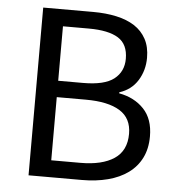

<svg xmlns="http://www.w3.org/2000/svg" viewBox="-49 -702 686 748"><g transform="rotate(5 294.0 -328.0)"><path d="M90 0V-656H285Q335 -656 376.5 -647Q418 -638 447.5 -619Q477 -600 493.5 -569.5Q510 -539 510 -496Q510 -447 485.5 -407.5Q461 -368 414 -353V-349Q474 -338 511 -299Q548 -260 548 -192Q548 -144 530 -108Q512 -72 479 -48Q446 -24 400 -12Q354 0 299 0ZM173 -377H270Q354 -377 391 -406Q428 -435 428 -485Q428 -542 389.5 -566Q351 -590 274 -590H173ZM173 -66H287Q372 -66 419 -97.5Q466 -129 466 -195Q466 -256 420 -284.5Q374 -313 287 -313H173Z"/></g></svg>

Font: CV Source Sans
Style: Regular
Weight: 400
Designer: Paul D. Hunt
Foundry: Adobe Systems Incorporated
Version: Version 3.001